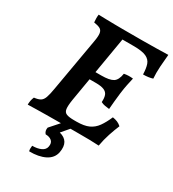

<svg xmlns="http://www.w3.org/2000/svg" viewBox="-217 -796 1040 1155"><g transform="rotate(30 303.0 -218.5)"><path d="M23 3Q23 -11 25.5 -24.5Q28 -38 34 -52Q62 -55 77 -64Q92 -73 100 -95.5Q108 -118 115 -160L179 -527Q186 -565 183 -585Q180 -605 165 -613Q150 -621 122 -625Q121 -638 120.5 -651Q120 -664 122 -679Q149 -678 178 -677.5Q207 -677 235 -676.5Q263 -676 288 -676Q313 -676 330 -676L242 -156Q235 -112 238 -90.5Q241 -69 258.5 -62Q276 -55 311 -55L290 0Q257 0 221.5 0Q186 0 151 0.5Q116 1 83 1.5Q50 2 23 3ZM516 3Q487 1 451 0.5Q415 0 374.5 0Q334 0 290 0L311 -55H328Q381 -55 412.5 -69.5Q444 -84 465 -113.5Q486 -143 505 -187Q524 -184 538.5 -178Q553 -172 566 -160Q552 -127 538 -85Q524 -43 516 3ZM460 -219Q443 -221 428.5 -223.5Q414 -226 401 -233Q403 -262 396.5 -280Q390 -298 370 -306.5Q350 -315 313 -315H246L256 -370H319Q375 -370 399.5 -385Q424 -400 431 -447Q447 -450 462 -450.5Q477 -451 493 -449Q487 -423 481.5 -397Q476 -371 471 -332Q467 -299 464.5 -271.5Q462 -244 460 -219ZM533 -501Q532 -542 523 -568.5Q514 -595 486 -608Q458 -621 398 -621H294L327 -676Q383 -676 429.5 -676Q476 -676 519.5 -677Q563 -678 606 -679Q602 -641 599 -594.5Q596 -548 599 -510Q571 -501 533 -501ZM171 242Q168 234 168.5 223.5Q169 213 170 204Q206 204 230.5 192.5Q255 181 259 158Q264 131 248.5 117.5Q233 104 206 104Q191 88 196 63L266 -16H332L274 52Q311 61 326 86.5Q341 112 333 155Q324 199 280.5 221Q237 243 171 242Z"/></g></svg>

Font: Vollkorn SemiBold
Style: Italic
Weight: 600
Italic angle: -11°
Designer: Friedrich Althausen
Foundry: Friedrich Althausen
Version: Version 5.000